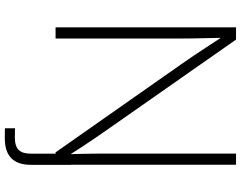

<svg xmlns="http://www.w3.org/2000/svg" viewBox="-119 -649 972 774"><g transform="rotate(90 367.0 -262.0)"><path d="M497.1 204.1V163.6Q505.9 163.6 516.6 163.8Q527.3 164.1 533.7 164.1Q569.3 164.1 584.5 148.7Q599.6 133.3 599.6 98.1V-62.5H644.5V99.1Q644.5 152.3 617.7 178.5Q590.8 204.6 538.1 204.6Q528.3 204.6 517.1 204.6Q505.9 204.6 497.1 204.1ZM90.3 0V-727.5H139.6L506.8 -202.6Q522.9 -180.2 540 -154.5Q557.1 -128.9 575.2 -101.6Q593.3 -74.2 610.8 -45.9L602.1 -42.5Q601.1 -70.3 600.3 -99.4Q599.6 -128.4 599.4 -155.8Q599.1 -183.1 599.1 -206.1V-727.5H644V0H594.2L238.8 -506.8Q221.7 -531.2 203.6 -558.1Q185.5 -585 165.5 -615.7Q145.5 -646.5 122.6 -681.2L132.3 -685.5Q132.8 -650.4 133.5 -618.4Q134.3 -586.4 134.8 -558.3Q135.3 -530.3 135.3 -507.3V0Z"/></g></svg>

Font: Inter 24pt ExtraLight
Style: Regular
Weight: 250
Designer: Rasmus Andersson
Foundry: rsms
Version: Version 4.001;git-66647c0bb